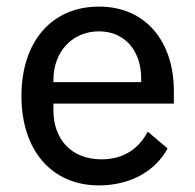

<svg xmlns="http://www.w3.org/2000/svg" viewBox="-20 -550 592 582"><path d="M280 12C377 12 452 -33 488 -100L428 -151C400 -98 353 -67 288 -67C195 -67 142 -129 142 -215V-236H507V-275C507 -420 425 -530 280 -530C136 -530 45 -423 45 -259C45 -95 136 12 280 12ZM280 -455C358 -455 408 -397 408 -311V-301H142V-308C142 -393 199 -455 280 -455Z"/></svg>

Font: IBM Plex Devanagari Text
Style: Regular
Weight: 450
Designer: Mike Abbink, Paul van der Laan, Pieter van Rosmalen, Erin McLaughlin
Foundry: Bold Monday
Version: Version 1.0